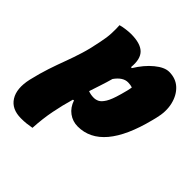

<svg xmlns="http://www.w3.org/2000/svg" viewBox="-261 -712 1062 1062"><g transform="rotate(45 270.0 -181.0)"><path d="M85 -550Q102 -555 125.5 -558Q149 -561 165 -561Q238 -561 269.5 -530.5Q301 -500 294 -431L301 -430Q337 -489 381.5 -525.5Q426 -562 462 -562Q514 -562 548 -530.5Q582 -499 594.5 -446.5Q607 -394 591 -331L585 -307Q505 10 318 10Q278 10 246.5 -13Q215 -36 201 -78L194 -76Q176 -15 163 51Q150 117 146 192Q124 196 105.5 198Q87 200 64 200Q-9 200 -40.5 150Q-72 100 -53 15Q-38 -49 -21 -100Q-4 -151 13.5 -197.5Q31 -244 47 -295.5Q63 -347 75 -411Q84 -452 85.5 -487Q87 -522 85 -550ZM342 -360Q302 -360 268 -312Q258 -276 246.5 -241.5Q235 -207 224 -173Q244 -165 268 -165Q284 -165 299 -172.5Q314 -180 329.5 -205Q345 -230 360 -284L362 -291Q373 -329 377 -354Q362 -360 342 -360Z"/></g></svg>

Font: Recursive Sn Csl St XBk
Style: Italic
Weight: 1000
Italic angle: -15°
Version: Version 1.085;hotconv 1.1.0;makeotfexe 2.6.0; ttfautohint (v